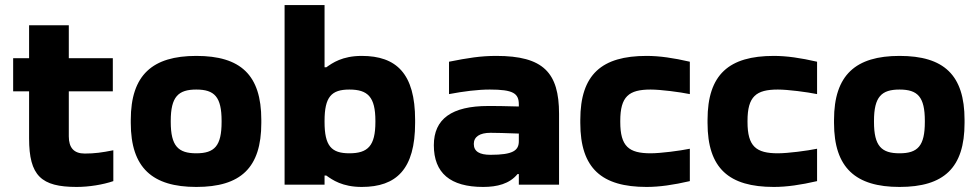

<svg xmlns="http://www.w3.org/2000/svg" viewBox="-20 -730 3870 759"><path d="M315 -123C272 -123 252 -146 252 -191V-369H426V-500H252V-630H95V-500H32V-369H95V-183C95 -35 143 9 283 9C332 9 387 0 428 -14V-136C383 -127 354 -123 315 -123Z M497 -256V-244C497 -66 583 9 756 9C931 9 1013 -66 1013 -244V-256C1013 -434 931 -509 756 -509C583 -509 497 -434 497 -256ZM655 -248V-252C655 -348 685 -376 756 -376C828 -376 856 -347 856 -252V-248C856 -153 828 -124 756 -124C685 -124 655 -152 655 -248Z M1621 -244V-256C1621 -439 1547 -509 1410 -509C1333 -509 1294 -481 1270 -464H1263V-710H1105V0H1263V-36H1270C1294 -19 1333 9 1410 9C1547 9 1621 -61 1621 -244ZM1263 -248V-252C1263 -347 1290 -376 1361 -376C1434 -376 1464 -347 1464 -252V-248C1464 -153 1434 -124 1361 -124C1290 -124 1263 -153 1263 -248Z M1942 -509C1880 -509 1830 -501 1755 -486V-358C1813 -369 1869 -376 1916 -376C2009 -376 2031 -361 2031 -317V-309C1974 -311 1932 -311 1910 -311C1766 -311 1695 -260 1695 -156C1695 -46 1760 9 1890 9C1945 9 1994 -3 2026 -42H2031V0H2190V-280C2190 -443 2128 -509 1942 -509ZM1853 -161C1853 -189 1876 -205 1919 -205C1938 -205 1979 -204 2031 -202V-172C2031 -135 2008 -118 1919 -118C1876 -118 1853 -131 1853 -161Z M2274 -256V-244C2274 -64 2359 9 2536 9C2587 9 2642 1 2707 -14V-142C2668 -134 2592 -124 2552 -124C2466 -124 2432 -151 2432 -248V-252C2432 -349 2466 -376 2552 -376C2592 -376 2668 -366 2707 -358V-486C2642 -501 2587 -509 2536 -509C2359 -509 2274 -436 2274 -256Z M2777 -256V-244C2777 -64 2862 9 3039 9C3090 9 3145 1 3210 -14V-142C3171 -134 3095 -124 3055 -124C2969 -124 2935 -151 2935 -248V-252C2935 -349 2969 -376 3055 -376C3095 -376 3171 -366 3210 -358V-486C3145 -501 3090 -509 3039 -509C2862 -509 2777 -436 2777 -256Z M3277 -256V-244C3277 -66 3363 9 3536 9C3711 9 3793 -66 3793 -244V-256C3793 -434 3711 -509 3536 -509C3363 -509 3277 -434 3277 -256ZM3435 -248V-252C3435 -348 3465 -376 3536 -376C3608 -376 3636 -347 3636 -252V-248C3636 -153 3608 -124 3536 -124C3465 -124 3435 -152 3435 -248Z"/></svg>

Font: LT Wave Alt Black
Style: Regular
Weight: 900
Designer: Daniel Lyons
Version: Version 2.5 (Glyphs App)